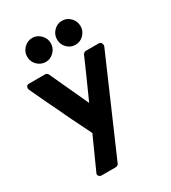

<svg xmlns="http://www.w3.org/2000/svg" viewBox="-191 -707 877 985"><g transform="rotate(-30 247.0 -214.5)"><path d="M442 -414Q452 -414 456.5 -405Q461 -396 458 -386L217 169Q215 174 209.5 177Q204 180 199 180H116Q106 180 100.5 173.5Q95 167 97 159L183 -32Q162 -76 140 -119.5Q118 -163 98 -207Q77 -250 55 -296Q33 -342 13 -386Q8 -396 12.5 -405Q17 -414 28 -414H124Q129 -414 134 -410.5Q139 -407 141 -402L246 -174L302 -299L346 -399L345 -398Q346 -403 352 -408.5Q358 -414 364 -414ZM160 -609Q187 -609 208 -588Q229 -567 229 -538Q229 -509 208 -488Q187 -467 160 -467Q131 -467 110 -487.5Q89 -508 89 -538Q89 -567 110 -588Q131 -609 160 -609ZM335 -609Q364 -609 384.5 -588Q405 -567 405 -538Q405 -509 384.5 -488Q364 -467 335 -467Q307 -467 286.5 -487.5Q266 -508 266 -538Q266 -567 286.5 -588Q307 -609 335 -609Z"/></g></svg>

Font: Stadtwerke
Style: Bold
Weight: 700
Designer: Santiago Orozco
Foundry: Typemade
Version: Version 1.003